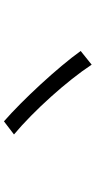

<svg xmlns="http://www.w3.org/2000/svg" viewBox="230 -826 495 996"><g transform="rotate(-90 478.0 -327.5)"><path d="M347 -555 279 -503C400 -402 558 -227 641 -100L712 -157C627 -276 456 -460 347 -555Z"/></g></svg>

Font: Kinto Sans
Style: Regular
Weight: 400
Designer: Authors: Ryoko NISHIZUKA  (kana & ideographs); Paul D. Hunt (Latin, Greek & Cyrillic); Wenlong ZHANG  (bopomofo); Sandol
Foundry: Adobe Systems Incorporated, ookami Inc.
Version: Version 0.001